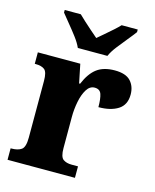

<svg xmlns="http://www.w3.org/2000/svg" viewBox="-115 -844 746 922"><g transform="rotate(15 258.0 -383.0)"><path d="M12 0V-57H16Q48 -57 65.5 -69.5Q83 -82 83 -129V-411Q83 -455 68 -467Q53 -479 23 -479H19V-536H230L249 -443H254Q277 -498 310.5 -523Q344 -548 399 -548Q454 -548 478 -522Q502 -496 502 -455Q502 -404 465.5 -380.5Q429 -357 368 -357Q368 -399 360.5 -421Q353 -443 327 -443Q303 -443 287.5 -418Q272 -393 264.5 -355Q257 -317 257 -279V-124Q257 -80 273 -68.5Q289 -57 315 -57H347V0ZM199 -606Q189 -629 169 -655.5Q149 -682 127.5 -708Q106 -734 91 -753V-766H171Q182 -755 200.5 -738Q219 -721 238.5 -704Q258 -687 272 -675Q286 -687 306 -704Q326 -721 345 -738Q364 -755 374 -766H454V-753Q440 -734 418.5 -708Q397 -682 376.5 -655.5Q356 -629 346 -606Z"/></g></svg>

Font: Noto Serif Armenian SemiCondensed ExtraBold
Style: Regular
Weight: 800
Width: 4
Designer: Monotype Design Team
Foundry: Monotype Imaging Inc.
Version: Version 2.008; ttfautohint (v1.8.4.7-5d5b)